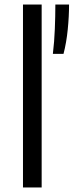

<svg xmlns="http://www.w3.org/2000/svg" viewBox="-20 -828 325 848"><path d="M81.5 0V-808H164V0ZM213.5 -590Q220 -644 222.2 -700.8Q224.5 -757.5 224.5 -808H285Q285 -755.5 279.2 -697.8Q273.5 -640 260.5 -590Z"/></svg>

Font: Encode Sans SemiExpanded SemiExpanded
Style: Regular
Weight: 400
Width: 6
Designer: Multiple Designers
Foundry: Impallari Type
Version: Version 3.000; ttfautohint (v1.8.3) -l 8 -r 50 -G 200 -x 14 